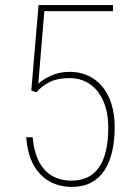

<svg xmlns="http://www.w3.org/2000/svg" viewBox="-20 -731 523 761"><path d="M124 -365.2 104 -372.1 132.8 -710.9H427.7V-687H155.8L131.8 -398.9Q147 -414.6 180.7 -430.4Q214.4 -446.3 256.3 -446.3Q295.4 -446.3 328.1 -431.6Q360.8 -417 384.8 -388.7Q408.7 -360.4 421.6 -319.6Q434.6 -278.8 434.6 -226.6Q434.6 -175.3 425 -132.3Q415.5 -89.4 395 -57.4Q374.5 -25.4 342 -7.8Q309.6 9.8 263.7 9.8Q228 9.8 196.8 -2.2Q165.5 -14.2 141.4 -38.6Q117.2 -63 102.3 -99.9Q87.4 -136.7 84 -187H109.4Q114.3 -131.3 133.3 -93Q152.3 -54.7 185.3 -34.9Q218.3 -15.1 263.7 -15.1Q300.3 -15.1 327.6 -28.6Q355 -42 373 -68.6Q391.1 -95.2 400.1 -134.5Q409.2 -173.8 409.2 -225.6Q409.2 -267.6 399.2 -303.2Q389.2 -338.9 369.4 -365.5Q349.6 -392.1 321 -406.7Q292.5 -421.4 255.9 -421.4Q208.5 -421.4 178 -406.5Q147.5 -391.6 124 -365.2Z"/></svg>

Font: Roboto Condensed Thin
Style: Regular
Weight: 250
Width: 3
Designer: Christian Robertson
Foundry: Google
Version: Version 3.009; 2024